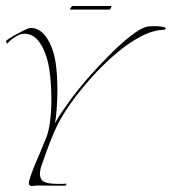

<svg xmlns="http://www.w3.org/2000/svg" viewBox="-48 -618 571 639"><path d="M58 1Q48 1 48 -9Q48 -23 78 -93Q85 -108 91.5 -125Q98 -142 104 -155Q115 -181 119 -216.5Q123 -252 123 -288Q123 -316 121 -342Q119 -368 116 -388Q107 -444 83.5 -477Q60 -510 25 -505Q18 -504 7.5 -498Q-3 -492 -12 -484.5Q-21 -477 -23 -473Q-24 -472 -26.5 -476.5Q-29 -481 -28 -482Q-20 -489 -4 -498Q12 -507 20 -511Q32 -517 40 -521Q48 -525 56 -525Q88 -524 110.5 -487.5Q133 -451 139 -395Q141 -378 142 -358Q143 -338 143 -318Q143 -284 140.5 -253Q138 -222 135 -208Q144 -225 158 -245.5Q172 -266 188 -288Q217 -327 252.5 -367Q288 -407 323.5 -442Q359 -477 389 -500Q419 -523 437 -528Q445 -531 467 -531Q485 -531 497 -528Q503 -527 503 -523Q503 -519 498 -519Q461 -518 419.5 -496Q378 -474 336 -438Q294 -402 256 -359.5Q218 -317 188 -275Q152 -225 132 -178Q112 -131 92 -72Q89 -65 87 -56.5Q85 -48 85 -40Q85 -17 103 -11Q111 -8 123.5 -7Q136 -6 148 -6Q155 -6 161 -6Q167 -6 171 -7Q173 -7 173 -6Q173 0 167 0Q155 0 135.5 0Q116 0 97 -0.5Q78 -1 67 0Q64 1 58 1ZM186 -586Q185 -586 185 -587Q185 -589 188.5 -593.5Q192 -598 193 -598H322Q323 -598 323 -597Q323 -595 320.5 -590.5Q318 -586 316 -586Z"/></svg>

Font: Explora
Style: Regular
Weight: 400
Designer: Robert E. Leuschke
Foundry: Robert E. Leuschke
Version: Version 1.010